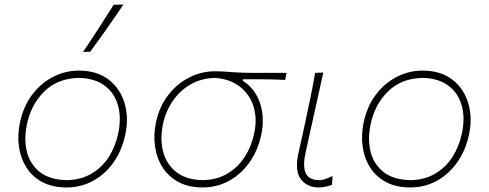

<svg xmlns="http://www.w3.org/2000/svg" viewBox="-20 -814 2146 843"><path d="M272 9Q210.5 9 166.5 -14.2Q122.5 -37.5 96.8 -77.5Q71 -117.5 63.5 -168Q56 -218.5 67 -273Q82 -346.5 121.2 -398.2Q160.5 -450 214 -477Q267.5 -504 326 -504Q406 -504 457 -464.5Q508 -425 527 -360.8Q546 -296.5 530 -222Q515.5 -154 479 -102Q442.5 -50 389.5 -20.5Q336.5 9 272 9ZM274 -23Q336.5 -24.5 382.5 -52Q428.5 -79.5 457.8 -125.2Q487 -171 499 -228Q513.5 -296 498.2 -350.8Q483 -405.5 439.5 -438Q396 -470.5 326 -472Q233 -470 174.5 -412.5Q116 -355 98 -267Q84.5 -202.5 98.2 -147.5Q112 -92.5 155.2 -58.5Q198.5 -24.5 274 -23ZM344.5 -586Q380 -638 413.2 -689.8Q446.5 -741.5 479 -793L522 -794Q486.5 -741.5 450.5 -690.2Q414.5 -639 376 -587Z M869 9Q807.5 9 763.8 -14.8Q720 -38.5 694 -78.8Q668 -119 660.8 -169.8Q653.5 -220.5 664.5 -275Q679 -345 718 -395.8Q757 -446.5 810.8 -473.8Q864.5 -501 923 -501Q950 -501 971.5 -499.2Q993 -497.5 1023.5 -495.8Q1054 -494 1107.5 -494H1238.5L1232 -463Q1190 -465.5 1144.2 -465.8Q1098.5 -466 1046.5 -466L1045.5 -460Q1100.5 -425 1121.8 -360.5Q1143 -296 1127 -222Q1112.5 -154 1076 -102Q1039.5 -50 986.5 -20.5Q933.5 9 869 9ZM871 -23Q933 -24.5 979 -52Q1025 -79.5 1054.5 -125.2Q1084 -171 1096 -228Q1110 -292.5 1093.2 -346.2Q1076.5 -400 1033 -433.8Q989.5 -467.5 923.5 -472Q863 -470.5 815.8 -442.8Q768.5 -415 737.8 -369.5Q707 -324 695.5 -269Q682 -204.5 696 -149Q710 -93.5 753.5 -59Q797 -24.5 871 -23Z M1381 9Q1328.5 9 1301 -27.2Q1273.5 -63.5 1290 -140Q1298.5 -180.5 1305.5 -209.8Q1312.5 -239 1319 -271Q1332 -332.5 1343 -385.2Q1354 -438 1363.5 -494L1399.5 -495.5Q1379.5 -402.5 1361.5 -324Q1343.5 -245.5 1332 -191L1321 -140Q1308.5 -82 1323 -52.5Q1337.5 -23 1382.5 -23Q1393.5 -23 1407 -27.5Q1420.5 -32 1440.5 -41L1437.5 -2Q1427.5 1.5 1411.5 5.2Q1395.5 9 1381 9Z M1781 9Q1719.5 9 1675.5 -14.2Q1631.5 -37.5 1605.8 -77.5Q1580 -117.5 1572.5 -168Q1565 -218.5 1576 -273Q1591 -346.5 1630.2 -398.2Q1669.5 -450 1723 -477Q1776.5 -504 1835 -504Q1915 -504 1966 -464.5Q2017 -425 2036 -360.8Q2055 -296.5 2039 -222Q2024.5 -154 1988 -102Q1951.5 -50 1898.5 -20.5Q1845.5 9 1781 9ZM1783 -23Q1845.5 -24.5 1891.5 -52Q1937.5 -79.5 1966.8 -125.2Q1996 -171 2008 -228Q2022.5 -296 2007.2 -350.8Q1992 -405.5 1948.5 -438Q1905 -470.5 1835 -472Q1742 -470 1683.5 -412.5Q1625 -355 1607 -267Q1593.5 -202.5 1607.2 -147.5Q1621 -92.5 1664.2 -58.5Q1707.5 -24.5 1783 -23Z"/></svg>

Font: Commissioner Flair Thin
Style: Italic
Weight: 100
Italic angle: -12°
Designer: Kostas Bartsokas
Foundry: Kostas Bartsokas
Version: Version 1.000; ttfautohint (v1.8.3)